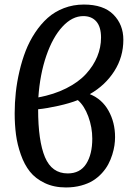

<svg xmlns="http://www.w3.org/2000/svg" viewBox="-20 -802 576 836"><path d="M517.1 -628.9Q517.1 -553.7 477.5 -491.9Q438 -430.2 371.1 -392.1Q424.3 -370.6 452.6 -319.8Q481 -269 481 -205.1Q481 -187.5 478.3 -168.9Q475.6 -150.4 468.8 -128.4Q461.9 -106.4 451.4 -86.7Q440.9 -66.9 423.8 -48.1Q406.7 -29.3 385.3 -15.9Q363.8 -2.4 333.3 5.9Q302.7 14.2 267.1 14.2Q214.8 14.2 174.6 -5.1Q134.3 -24.4 110.1 -54.9Q85.9 -85.4 70.6 -129.2Q55.2 -172.9 49.6 -216.1Q43.9 -259.3 43.9 -309.1Q43.9 -354 48.8 -399.4Q53.7 -444.8 64.7 -491.9Q75.7 -539.1 92 -581.1Q108.4 -623 133.1 -660.2Q157.7 -697.3 187.7 -724.1Q217.8 -751 258.3 -766.6Q298.8 -782.2 345.2 -782.2Q430.7 -782.2 473.9 -738.5Q517.1 -694.8 517.1 -628.9ZM342.8 -731.9Q294.4 -731.9 252 -686Q209.5 -640.1 181.6 -559.1Q153.8 -478 147 -377.9Q215.3 -390.6 268.6 -417.5Q321.8 -444.3 354.2 -479.7Q386.7 -515.1 403.3 -555.4Q419.9 -595.7 419.9 -638.2Q419.9 -685.1 399.4 -708.5Q378.9 -731.9 342.8 -731.9ZM381.8 -198.2Q381.8 -247.6 364.5 -294.7Q347.2 -341.8 318.8 -366.2Q284.7 -352.5 234.6 -341.3Q184.6 -330.1 146 -326.2Q146 -188.5 175.8 -117.7Q205.6 -46.9 274.9 -46.9Q328.6 -46.9 355.2 -88.4Q381.8 -129.9 381.8 -198.2Z"/></svg>

Font: Literata Book Medium
Style: Italic
Weight: 500
Italic angle: -3°
Designer: Latin by Veronika Burian and Jose Scaglione. Greek by Irene Vlachou. Cyrillic by Vera Evstafieva
Foundry: TypeTogether
Version: Version 1.003;PS 001.003;hotconv 1.0.88;makeotf.lib2.5.64775